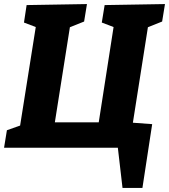

<svg xmlns="http://www.w3.org/2000/svg" viewBox="-28 -727 832 945"><path d="M575 198 552 0H-8L6 -86L71 -109L148 -594L90 -616L103 -702L400 -707L386 -621L316 -593L242 -125H458L531 -594L473 -616L487 -702L784 -707L770 -621L700 -593L626 -123L721 -116L673 198Z"/></svg>

Font: Bitter ExtraBold
Style: Italic
Weight: 800
Italic angle: -9°
Designer: Sol Matas, and Bitter project Authors
Foundry: Sol Matas
Version: Version 2.001